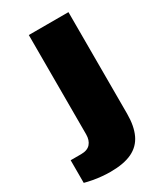

<svg xmlns="http://www.w3.org/2000/svg" viewBox="-248 -604 762 889"><g transform="rotate(-30 133.5 -159.0)"><path d="M71 210Q53 210 28.5 208Q4 206 -20 201.5Q-44 197 -62 192V71H-6Q28 71 44 52.5Q60 34 60 3V-528H272V15Q272 81 251.5 124.5Q231 168 187 189Q143 210 71 210Z"/></g></svg>

Font: Archivo SemiExpanded Black
Style: Regular
Weight: 900
Width: 6
Designer: Hector Gatti
Foundry: Omnibus-Type
Version: Version 2.001